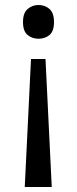

<svg xmlns="http://www.w3.org/2000/svg" viewBox="-20 -566 309 768"><path d="M196 -478Q196 -441 178 -426Q160 -411 134 -411Q109 -411 90.5 -426Q72 -441 72 -478Q72 -514 90.5 -530Q109 -546 134 -546Q160 -546 178 -530Q196 -514 196 -478ZM104 -330H162L187 182H79Z"/></svg>

Font: Noto Sans Old Persian
Style: Regular
Weight: 400
Designer: Monotype Design Team
Foundry: Monotype Imaging Inc.
Version: Version 2.001; ttfautohint (v1.8.4.7-5d5b)